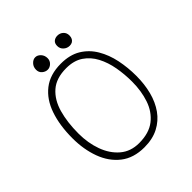

<svg xmlns="http://www.w3.org/2000/svg" viewBox="-218 -939 1112 1112"><g transform="rotate(-45 338.5 -383.0)"><path d="M326.5 25.5Q238.5 25.5 181.2 -19.5Q124 -64.5 96.2 -140Q68.5 -215.5 68.5 -306.5Q68.5 -411.5 95.8 -491Q123 -570.5 180.2 -615.2Q237.5 -660 326.5 -660Q399.5 -660 449.2 -629.8Q499 -599.5 529.2 -548.2Q559.5 -497 572.8 -432.8Q586 -368.5 586 -300.5Q586 -233 570.8 -174Q555.5 -115 523.8 -70.2Q492 -25.5 443 0Q394 25.5 326.5 25.5ZM322 -13.5Q404 -13.5 453 -52Q502 -90.5 523.5 -154.5Q545 -218.5 545 -294.5Q545 -354.5 534.8 -412.2Q524.5 -470 500 -516.8Q475.5 -563.5 434 -591.5Q392.5 -619.5 330 -619.5Q248 -619.5 200.5 -578Q153 -536.5 132.8 -464.8Q112.5 -393 112.5 -301Q112.5 -224 136.2 -158.5Q160 -93 206.8 -53.2Q253.5 -13.5 322 -13.5ZM248.5 -688.5Q230.5 -688.5 215.2 -701.5Q200 -714.5 200 -736Q200 -759.5 215 -775.2Q230 -791 247.5 -791Q266 -791 280.5 -775.2Q295 -759.5 295 -736.5Q295 -716 280.5 -702.2Q266 -688.5 248.5 -688.5ZM436.5 -696.5Q415.5 -696.5 399.8 -710.8Q384 -725 384 -747Q384 -768 396.2 -778.5Q408.5 -789 427 -789Q448 -789 462.8 -775.5Q477.5 -762 477.5 -740Q477.5 -726 472.2 -716.2Q467 -706.5 458 -701.5Q449 -696.5 436.5 -696.5Z"/></g></svg>

Font: Grandstander Thin Thin
Style: Regular
Weight: 250
Version: Version 1.200